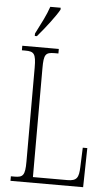

<svg xmlns="http://www.w3.org/2000/svg" viewBox="-61 -971 582 1011"><g transform="rotate(5 229.5 -465.5)"><path d="M95 -784V-771H106C146 -817 199 -886 218 -921V-931H163C148 -886 124 -841 95 -784ZM34 0H418L422 -207H398L394 -104C392 -49 383 -30 332 -30H150V-606C150 -679 159 -690 207 -690H227V-714H34V-690H52C98 -690 109 -679 109 -605V-108C109 -35 98 -24 53 -24H34Z"/></g></svg>

Font: Noto Serif Khmer ExtraCondensed ExtraLight
Style: Regular
Weight: 200
Width: 2
Designer: Danh Hong and the Monotype Design Team
Foundry: Monotype Imaging Inc.
Version: Version 2.004